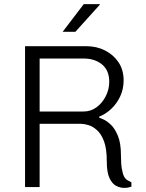

<svg xmlns="http://www.w3.org/2000/svg" viewBox="-20 -911 711 935"><path d="M585 4Q566 4 546.5 -5.5Q527 -15 513.5 -43Q500 -71 500 -126Q500 -187 486.5 -223Q473 -259 452 -277.5Q431 -296 410 -302Q389 -308 375 -308H173V0H102V-686H401Q450 -686 491 -665.5Q532 -645 557 -608Q582 -571 582 -519Q582 -478 566 -443Q550 -408 523 -382Q496 -356 463 -343V-338Q466 -337 482.5 -330Q499 -323 519 -304.5Q539 -286 554 -250Q569 -214 569 -155Q569 -113 573.5 -88Q578 -63 584.5 -51Q591 -39 600.5 -33.5Q610 -28 620 -23V-2Q617 -1 607.5 1.5Q598 4 585 4ZM173 -368H387Q422 -368 450 -388.5Q478 -409 495 -442.5Q512 -476 512 -513Q512 -568 477 -597Q442 -626 387 -626H173ZM285 -756 388 -891H466V-888L347 -756Z"/></svg>

Font: Chivo ExtraLight
Style: Regular
Weight: 250
Designer: Hector Gatti
Foundry: Omnibus-Type
Version: Version 2.002